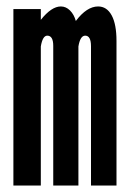

<svg xmlns="http://www.w3.org/2000/svg" viewBox="-20 -575 414 595"><path d="M284 -555Q249 -555 215 -510Q209.5 -530 197 -542.5Q184.5 -555 168.5 -555Q139.5 -555 106.5 -513.5V-547H21.5V0H106.5V-431Q112 -464.5 126.5 -464.5Q145 -464.5 145 -433V0H223V-431Q228.5 -464.5 244 -464.5Q262 -464.5 262 -431.5V0H341V-448Q341 -500 326 -527.5Q311 -555 284 -555Z"/></svg>

Font: League Gothic SemiCondensed
Style: Regular
Weight: 400
Width: 4
Designer: The League of Moveable Type
Version: Version 1.600; ttfautohint (v1.8.3)